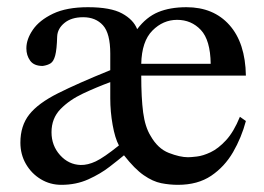

<svg xmlns="http://www.w3.org/2000/svg" viewBox="-20 -498 734 533"><path d="M150.4 15.1Q119.1 15.1 93.3 -0.5Q67.4 -16.1 52 -42.7Q36.6 -69.3 36.6 -102.1Q36.6 -148.9 61.3 -180.2Q85.9 -211.4 140.9 -239Q195.8 -266.6 286.1 -303.2V-349.1Q286.1 -405.3 265.9 -427.7Q245.6 -450.2 210.9 -450.2Q178.2 -450.2 158.9 -434.3Q139.6 -418.5 138.7 -396.5Q137.7 -360.8 133.3 -344.2Q128.9 -327.6 120.6 -322.3Q112.3 -316.9 98.6 -314.9Q74.2 -314.9 63.7 -329.6Q53.2 -344.2 53.2 -363.8Q53.2 -389.2 71.3 -415.5Q89.4 -441.9 127.2 -460Q165 -478 224.1 -478Q287.1 -478 318.8 -460.7Q350.6 -443.4 360.8 -417Q386.2 -450.7 419.2 -464.4Q452.1 -478 497.6 -478Q572.8 -478 616.9 -428.5Q661.1 -378.9 662.6 -288.1H372.1Q372.1 -226.1 377.4 -185.8Q382.8 -145.5 397.9 -121.1Q418 -85.4 448.7 -73.5Q479.5 -61.5 502 -61.5Q509.8 -61.5 526.6 -63.5Q543.5 -65.4 564.7 -75.4Q585.9 -85.4 607.4 -108.6Q628.9 -131.8 646 -173.8L662.6 -162.1Q650.4 -116.2 627 -75.7Q603.5 -35.2 566.2 -10Q528.8 15.1 474.1 15.1Q450.7 15.1 427.5 10.5Q404.3 5.9 379.2 -11.5Q354 -28.8 324.2 -66.9Q309.6 -54.7 284.4 -35.2Q259.3 -15.6 225.3 -0.2Q191.4 15.1 150.4 15.1ZM204.1 -40Q223.6 -39.6 245.8 -50Q268.1 -60.5 310.1 -94.2Q299.3 -114.3 292.7 -151.1Q286.1 -188 286.1 -225.1V-270Q248 -255.9 210.4 -238.3Q172.9 -220.7 147.9 -195.1Q123 -169.4 123 -130.9Q123 -93.8 146.7 -67.4Q170.4 -41 204.1 -40ZM372.1 -320.8H564.9Q564 -386.7 537.6 -414.8Q511.2 -442.9 471.7 -442.9Q432.6 -442.9 403.1 -413.1Q373.5 -383.3 372.1 -320.8Z"/></svg>

Font: Nuosu SIL
Style: Regular
Weight: 400
Designer: Peter Constable, Alex Kotlar, Peter Martin
Foundry: SIL International
Version: Version 2.300